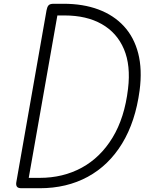

<svg xmlns="http://www.w3.org/2000/svg" viewBox="-20 -999 770 1019"><path d="M721 -519.5Q699 -353.5 628 -237.2Q557 -121 445.5 -60.5Q334 0 190.5 0H94Q76 0 70 -8.2Q64 -16.5 66.5 -31.5L227 -944.5Q230 -961.5 237.2 -970.2Q244.5 -979 265 -979H317.5Q421 -979 502.2 -948.8Q583.5 -918.5 637.5 -860Q691.5 -801.5 713.5 -716Q735.5 -630.5 721 -519.5ZM132.5 -55H190.5Q314.5 -55 413.8 -109Q513 -163 577.2 -268.5Q641.5 -374 659.5 -528Q674.5 -651.5 637.8 -738.2Q601 -825 520.2 -871Q439.5 -917 322 -917H284.5Z"/></svg>

Font: Edu QLD Hand
Style: Regular
Weight: 400
Designer: Tina and Corey Anderson, Eben Sorkin
Foundry: Sorkin Type Co.
Version: Version 2.000